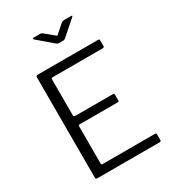

<svg xmlns="http://www.w3.org/2000/svg" viewBox="-224 -1073 1070 1192"><g transform="rotate(-30 311.0 -477.0)"><path d="M104 -730Q104 -742 115 -742H550Q559 -742 559 -733V-692Q559 -682 548 -682H191Q179 -682 179 -671V-414Q179 -404 190 -404H461Q470 -404 470 -395V-353Q470 -349 468.5 -347Q467 -345 461 -345H189Q179 -345 179 -335V-70Q179 -60 189 -60H562Q573 -60 573 -51V-9Q573 -5 570.5 -2.5Q568 0 563 0H116Q104 0 104 -12V-730ZM409 -948Q414 -951 418 -952.5Q422 -954 426 -954H478Q492 -954 479 -943L379 -855Q375 -853 371.5 -849.5Q368 -846 361 -846H330Q322 -846 317.5 -849Q313 -852 308 -856L206 -943Q202 -948 202.5 -951Q203 -954 209 -954H256Q262 -954 264.5 -953Q267 -952 273 -948L332 -899Q341 -891 343.5 -891Q346 -891 353 -899Z"/></g></svg>

Font: Libre Franklin Light
Style: Regular
Weight: 300
Designer: Pablo Impallari, Rodrigo Fuenzalida, Nhung Nguyen
Foundry: Impallari Type
Version: Version 3.000